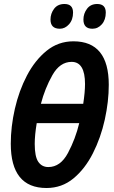

<svg xmlns="http://www.w3.org/2000/svg" viewBox="-20 -932 570 962"><path d="M346 -869Q346 -912 303 -912Q269 -912 251 -888Q233 -864 233 -834Q233 -788 280 -788Q306 -788 326 -810.5Q346 -833 346 -869ZM510 -869Q510 -912 467 -912Q434 -912 416 -888Q398 -864 398 -834Q398 -788 443 -788Q471 -788 490.5 -810.5Q510 -833 510 -869ZM525 -507Q525 -725 348 -725Q272 -725 213.5 -677.5Q155 -630 115 -553.5Q75 -477 54.5 -387Q34 -297 34 -212Q34 10 213 10Q290 10 348 -38Q406 -86 445.5 -164Q485 -242 505 -332.5Q525 -423 525 -507ZM339 -622Q406 -622 406 -511Q406 -471 397 -412H185Q205 -489 242.5 -555.5Q280 -622 339 -622ZM154 -211Q154 -255 164 -315H377Q358 -236 320.5 -165.5Q283 -95 222 -95Q190 -95 172 -121Q154 -147 154 -211Z"/></svg>

Font: Noto Sans Display Condensed
Style: Bold Italic
Weight: 700
Width: 3
Designer: Monotype Design team
Foundry: Monotype Imaging Inc.
Version: 1.000